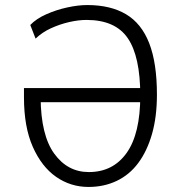

<svg xmlns="http://www.w3.org/2000/svg" viewBox="-20 -733 717 761"><path d="M331 8Q260 8 202.5 -32Q145 -72 110 -151Q75 -230 75 -347V-384H570V-328H121L141 -347Q142 -197 195 -124Q248 -51 332 -51Q428 -51 482 -127Q536 -203 536 -354Q536 -509 486.5 -581.5Q437 -654 323 -654Q291 -654 254 -645.5Q217 -637 182 -621Q147 -605 121 -580L100 -634Q124 -659 163.5 -676.5Q203 -694 246.5 -703.5Q290 -713 326 -713Q418 -713 479.5 -676.5Q541 -640 571.5 -561.5Q602 -483 602 -358Q602 -270 582.5 -202Q563 -134 528 -87Q493 -40 442.5 -16Q392 8 331 8Z"/></svg>

Font: Nunito Sans 7pt Condensed Light
Style: Regular
Weight: 300
Width: 3
Designer: Vernon Adams
Foundry: Vernon Adams
Version: Version 3.101;gftools[0.9.27]